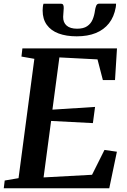

<svg xmlns="http://www.w3.org/2000/svg" viewBox="-26 -1000 676 1020"><path d="M-6 0 -1 -41 72.5 -53.5 156.5 -687.5 88 -699.5 93 -743H595.5L585 -574.5H520.5L492 -684.5L289.5 -695L252.5 -417.5L479 -432L467.5 -346L245.5 -357.5L205.5 -57.5L463 -71.5L529 -203.5L595 -194L554.5 0ZM298.5 -980Q307.5 -980 310.2 -973.2Q313 -966.5 312.5 -956Q312.5 -946.5 311 -933.2Q309.5 -920 309.5 -910.5Q309 -880.5 328 -864Q347 -847.5 383.5 -847.5Q417.5 -847.5 437 -860.8Q456.5 -874 465.8 -895.8Q475 -917.5 478.5 -943.5Q480.5 -958 485 -969.2Q489.5 -980.5 500.5 -980.5H590.5Q590.5 -976.5 590.2 -972Q590 -967.5 589 -961.5Q580 -910.5 553 -876.2Q526 -842 483 -824.5Q440 -807 381.5 -807Q326 -807 285.2 -822.2Q244.5 -837.5 222.5 -868.2Q200.5 -899 200.5 -944Q201 -953 201.5 -962Q202 -971 205 -980Z"/></svg>

Font: Merriweather 36pt SemiBold
Style: Italic
Weight: 600
Italic angle: -7.8°
Version: Version 2.101